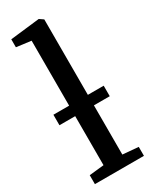

<svg xmlns="http://www.w3.org/2000/svg" viewBox="-211 -869 733 919"><g transform="rotate(-30 155.0 -409.5)"><path d="M101.5 -58V-746L20.5 -756.5V-800.5L181.5 -819H183L205 -804V-57L291.5 -49.5V0H20.5V-49.5ZM292.5 -387V-329H14.5V-387Z"/></g></svg>

Font: Merriweather Light 18pt
Style: Regular
Weight: 400
Version: Version 2.100